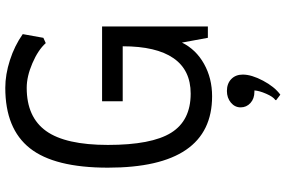

<svg xmlns="http://www.w3.org/2000/svg" viewBox="-197 -609 1080 726"><g transform="rotate(-90 343.0 -246.0)"><path d="M374 -766Q424 -766 478.5 -748.5Q533 -731 577 -700L563 -622L543 -613Q517 -642 467 -663.5Q417 -685 374 -685Q263 -685 210.5 -611.5Q158 -538 158 -378Q158 -213 204 -139Q250 -65 352 -65Q441 -65 486 -130Q531 -195 531 -322H323V-400H606V0H563L545 -98Q519 -45 464.5 -14.5Q410 16 342 16Q72 16 72 -378Q72 -580 145.5 -673Q219 -766 374 -766ZM424 132Q424 165 401 208.5Q378 252 348 274L327 258L328 255Q340 247 351.5 220.5Q363 194 364 176H359Q333 176 316.5 161Q300 146 300 124Q300 102 318 87Q336 72 362 72Q390 72 407 88.5Q424 105 424 132Z"/></g></svg>

Font: Farro Light
Style: Regular
Weight: 300
Designer: Aceler Chua
Foundry: Grayscale Limited
Version: Version 1.101